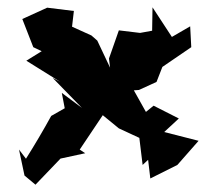

<svg xmlns="http://www.w3.org/2000/svg" viewBox="-20 -591 571 525"><path d="M32 -182 47 -111 77 -86 147 -159 139 -156 213 -172 198 -182 261 -276 305 -240 361 -214 370 -140 385 -154 391 -103 465 -140 523 -206 429 -230 469 -267 400 -302 379 -285 346 -344 360 -345 408 -367 424 -408 503 -462 500 -519 450 -490 397 -571 396 -507 363 -501 305 -508 278 -431 281 -406 246 -480 230 -494 177 -518 182 -561 109 -570 41 -539 71 -462 94 -451 52 -425 145 -367 124 -378 204 -296 149 -337 157 -295 120 -274C98 -234 75 -195 51 -157Z"/></svg>

Font: Asimov Aggro
Style: Medium
Weight: 500
Designer: Google
Version: Version 2.000980; 2014